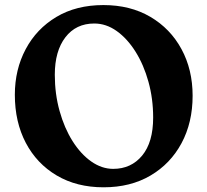

<svg xmlns="http://www.w3.org/2000/svg" viewBox="-20 -738 838 776"><path d="M398 -717.5Q506.5 -717.5 587.5 -670Q668.5 -622.5 713.5 -539.5Q758.5 -456.5 758.5 -351Q758.5 -243 713.8 -159.5Q669 -76 588.2 -28.5Q507.5 19 398.5 19Q290 19 209.2 -28.8Q128.5 -76.5 84.2 -160.8Q40 -245 40 -355Q40 -457 83.8 -539.2Q127.5 -621.5 207.8 -669.5Q288 -717.5 398 -717.5ZM599 -263Q599 -339 580 -407.5Q561 -476 527.8 -529Q494.5 -582 451.8 -612.5Q409 -643 361 -643Q287 -643 244.2 -587.2Q201.5 -531.5 201.5 -436Q201.5 -358.5 220.8 -289.5Q240 -220.5 273.2 -167.8Q306.5 -115 349 -85.2Q391.5 -55.5 437.5 -55.5Q510 -55.5 554.5 -109.2Q599 -163 599 -263Z"/></svg>

Font: Fraunces 9pt SuperSoft SemiBold
Style: Regular
Weight: 600
Version: Version 1.000;[0bf87f6ff]